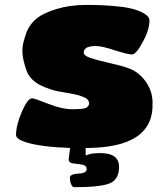

<svg xmlns="http://www.w3.org/2000/svg" viewBox="-20 -611 656 789"><path d="M309.1 64 276.9 60.1Q262.2 57.1 262.2 43Q262.2 41.5 262.7 39.6Q263.2 37.6 263.2 36.1L268.1 -2.9Q145.5 -7.3 85 -26.9Q45.9 -40 45.9 -56.2Q45.9 -96.7 69.8 -151.9Q93.8 -207 111.8 -207Q121.6 -207 179.2 -184.1Q234.4 -162.1 276.9 -162.1Q317.4 -162.1 332 -167Q340.8 -170.9 344.5 -179Q348.1 -187 343.8 -196Q339.4 -205.1 326.2 -210.9Q313.5 -216.8 297.4 -220.9Q281.2 -225.1 254.2 -229.5Q227.1 -233.9 217.8 -235.8Q186.5 -242.2 147.9 -259.8Q106.9 -279.8 90.8 -315.9Q77.1 -355 73.7 -379.6Q70.3 -404.3 73.7 -424.6Q77.1 -444.8 89.8 -481Q105.5 -515.6 132.3 -536.6Q159.2 -557.6 212.9 -574.2Q267.6 -590.8 336.9 -590.8Q401.4 -590.8 451.2 -585.9Q526.9 -580.1 565.9 -559.1Q594.2 -544.4 594.2 -526.9Q594.2 -487.8 565.9 -437Q539.1 -387.2 522.9 -387.2Q506.3 -387.2 453.1 -403.8Q399.4 -421.9 374 -421.9Q324.2 -421.9 324.2 -395Q324.2 -382.3 351.1 -373Q377.9 -363.8 428.5 -352.5Q479 -341.3 506.8 -331.1Q549.8 -316.4 578.6 -276.1Q607.4 -235.8 606.9 -187Q612.8 -2.9 332 -2.9V27.8Q334.5 26.9 341.8 24.4Q349.1 22 352.5 21.2Q356 20.5 365.2 19.5Q374.5 18.6 387.2 18.1Q469.2 16.6 469.2 74.2Q469.2 126.5 431.2 142.3Q393.1 158.2 285.2 158.2Q277.3 158.2 272.2 145.8Q267.1 133.3 267.1 119.1Q267.6 109.9 279.1 106.2Q290.5 102.5 303.7 102.3Q316.9 102.1 327.1 97.4Q337.4 92.8 335.9 82Q335.9 66.9 309.1 64Z"/></svg>

Font: GGS TheRock Black
Style: Regular
Weight: 900
Designer: Rodrigo Fuenzalida (2012); Goodgame Studios (2014)
Foundry: Rodrigo Fuenzalida,2012;  GGS,2014
Version: Version 1.002 | FøM Mod